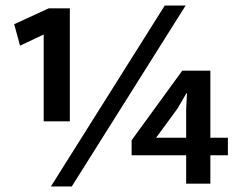

<svg xmlns="http://www.w3.org/2000/svg" viewBox="-20 -660 866 690"><path d="M163 10 572 -640H647L238 10ZM155 -630H231V-224H137V-536L52 -496L31 -573ZM635 -406H736V-165H799V-102H736V0H649V-102H453V-156ZM618 -270 541 -165H649V-269L652 -325H650Z"/></svg>

Font: Ek Mukta SemiBold
Style: Regular
Weight: 600
Designer: Girish Dalvi and Yashodeep Gholap
Foundry: Ek Type
Version: Version 2.538;PS 1.002;hotconv 16.6.51;makeotf.lib2.5.65220;